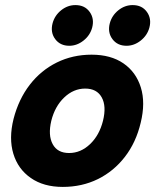

<svg xmlns="http://www.w3.org/2000/svg" viewBox="-20 -725 610 755"><path d="M226.7 10Q151.7 10 101.3 -25Q50.8 -60 32.5 -120.4Q14.2 -180.8 33.3 -257.5Q53.3 -335 97.1 -391.7Q140.8 -448.3 203.3 -479.2Q265.8 -510 340 -510Q415.8 -510 465.4 -475.8Q515 -441.7 533.8 -381.2Q552.5 -320.8 533.3 -242.5Q515 -165 471.2 -108.3Q427.5 -51.7 365 -20.8Q302.5 10 226.7 10ZM251.7 -123.3Q297.5 -123.3 334.2 -158.3Q370.8 -193.3 385 -250Q399.2 -307.5 380 -342.1Q360.8 -376.7 315 -376.7Q269.2 -376.7 232.5 -341.7Q195.8 -306.7 181.7 -250Q168.3 -193.3 187.1 -158.3Q205.8 -123.3 251.7 -123.3ZM477.5 -545Q441.7 -545 422.1 -571.2Q402.5 -597.5 411.7 -633.3Q420 -664.2 445.4 -684.6Q470.8 -705 501.7 -705Q538.3 -705 557.5 -678.3Q576.7 -651.7 567.5 -616.7Q559.2 -585.8 533.3 -565.4Q507.5 -545 477.5 -545ZM252.5 -545Q216.7 -545 197.1 -571.2Q177.5 -597.5 186.7 -633.3Q195 -664.2 220.4 -684.6Q245.8 -705 276.7 -705Q313.3 -705 332.5 -678.3Q351.7 -651.7 342.5 -616.7Q334.2 -585.8 308.3 -565.4Q282.5 -545 252.5 -545Z"/></svg>

Font: Funnel Sans Light ExtraBold
Style: Italic
Weight: 800
Italic angle: -14.036°
Version: Version 1.000